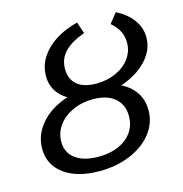

<svg xmlns="http://www.w3.org/2000/svg" viewBox="-92 -669 728 765"><g transform="rotate(-15 272.0 -286.5)"><path d="M28.2 -133.9Q28.2 -186.3 61.3 -229Q94.4 -271.8 151.6 -296.4Q208.9 -321 279.8 -321Q339.5 -321 384.3 -302.8Q429 -284.7 453.2 -251.6Q477.4 -218.5 477.4 -173.4Q477.4 -121 444.8 -79Q412.1 -37.1 354.8 -12.9Q297.6 11.3 226.6 11.3Q166.1 11.3 121.4 -6.5Q76.6 -24.2 52.4 -56.9Q28.2 -89.5 28.2 -133.9ZM396 -170.2Q396 -218.5 363.7 -245.6Q331.5 -272.6 274.2 -272.6Q228.2 -272.6 190.3 -255.2Q152.4 -237.9 130.6 -207.7Q108.9 -177.4 108.9 -141.1Q108.9 -96 143.1 -70.6Q177.4 -45.2 238.7 -45.2Q285.5 -45.2 321 -60.9Q356.5 -76.6 376.2 -104.8Q396 -133.1 396 -170.2ZM117.7 -409.7Q117.7 -469.4 164.5 -516.1Q211.3 -562.9 292.7 -583.9L308.9 -536.3Q251.6 -515.3 225 -486.7Q198.4 -458.1 198.4 -417.7Q198.4 -375 225.8 -352Q253.2 -329 304.8 -329Q349.2 -329 385.9 -345.6Q422.6 -362.1 443.5 -391.1Q464.5 -420.2 464.5 -455.6Q464.5 -481.5 453.2 -503.6Q441.9 -525.8 420.2 -543.5L452.4 -583.9Q496.8 -561.3 520.6 -528.2Q544.4 -495.2 544.4 -455.6Q544.4 -408.1 510.5 -368.1Q476.6 -328.2 419 -304.4Q361.3 -280.6 292.7 -280.6Q238.7 -280.6 199.6 -296.4Q160.5 -312.1 139.1 -341.1Q117.7 -370.2 117.7 -409.7Z"/></g></svg>

Font: Playfair Micro SmCond SmLight
Style: Italic
Weight: 360
Width: 4
Italic angle: -15.6°
Designer: Claus Eggers Sørensen
Foundry: Claus Eggers Sørensen
Version: Version 2.203;Glyphs 3.3 (3326)